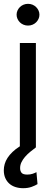

<svg xmlns="http://www.w3.org/2000/svg" viewBox="-27 -770 284 1003"><path d="M93.8 213.1Q72.1 213.1 53.4 207Q34.8 201 21.5 189.1Q8.2 177.2 0.5 159.8Q-7.1 142.4 -7.1 119.3Q-7.1 103.3 -2.5 87Q2.1 70.7 12.3 54.9Q22.4 39.1 38.4 23.8Q54.3 8.5 76.7 -5.7V-545.5H160.5V0Q144.5 11.7 129.6 24.1Q114.7 36.6 103.3 49.9Q92 63.2 85 77.6Q78.1 92 78.1 108Q78.1 123.9 85.9 133Q93.8 142 115.1 142Q131 142 143.5 137.8Q155.9 133.5 163.4 129.3L169 191.8Q157.3 199.2 138.3 206.1Q119.3 213.1 93.8 213.1ZM119.3 -636.4Q107.2 -636.4 96.2 -640.8Q85.2 -645.2 77.2 -653.1Q69.2 -660.9 64.5 -671.2Q59.7 -681.5 59.7 -693.2Q59.7 -704.9 64.5 -715.2Q69.2 -725.5 77.2 -733.3Q85.2 -741.1 96.2 -745.6Q107.2 -750 119.3 -750Q131.7 -750 142.6 -745.6Q153.4 -741.1 161.4 -733.3Q169.4 -725.5 174.2 -715.2Q179 -704.9 179 -693.2Q179 -681.5 174.2 -671.2Q169.4 -660.9 161.4 -653.1Q153.4 -645.2 142.6 -640.8Q131.7 -636.4 119.3 -636.4Z"/></svg>

Font: Fast_Sans-Dotted
Style: Regular
Weight: 400
Version: Version 3.018